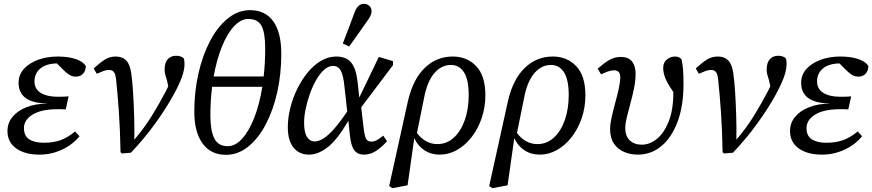

<svg xmlns="http://www.w3.org/2000/svg" viewBox="-20 -794 4552 1002"><path d="M186 13Q110 13 64.5 -19.5Q19 -52 19 -110Q19 -153 46 -185Q73 -217 119.5 -235Q166 -253 225 -253L224 -254Q77 -257 77 -362Q77 -403 104 -433.5Q131 -464 177.5 -481.5Q224 -499 281 -499Q337 -499 376 -485.5Q415 -472 428 -449Q427 -424 413 -409Q399 -394 375 -394Q357 -394 340.5 -404.5Q324 -415 307 -433L277 -463Q221 -462 190.5 -436.5Q160 -411 160 -369Q160 -330 192.5 -309.5Q225 -289 282 -289Q302 -289 311.5 -289.5Q321 -290 338 -291L323 -223Q314 -224 303 -224Q292 -224 278 -224Q197 -224 151 -196.5Q105 -169 105 -125Q105 -85 132.5 -67Q160 -49 209 -49Q259 -49 297 -63Q335 -77 372 -108L395 -83Q358 -38 302.5 -12.5Q247 13 186 13Z M609 0Q607 -114 600.5 -209Q594 -304 586 -377Q583 -407 574.5 -418Q566 -429 549 -429Q535 -429 520 -423.5Q505 -418 485 -409L469 -437Q503 -468 528 -483.5Q553 -499 584 -499Q619 -499 639 -478Q659 -457 665 -411Q671 -369 674.5 -312Q678 -255 680 -191.5Q682 -128 681 -65Q733 -126 772 -189Q811 -252 845 -317Q849 -325 852 -331Q855 -337 858 -344L851 -376Q847 -389 843 -402.5Q839 -416 839 -430Q839 -467 855.5 -485Q872 -503 899 -503Q914 -503 923.5 -499Q933 -495 938 -491Q943 -481 943 -461Q943 -430 929.5 -392.5Q916 -355 888 -303Q849 -231 790 -149.5Q731 -68 663 3L616 7Z M1159 14Q1080 14 1037 -45.5Q994 -105 994 -211Q994 -315 1015.5 -410Q1037 -505 1076 -579.5Q1115 -654 1168.5 -697.5Q1222 -741 1285 -741Q1364 -741 1406 -683Q1448 -625 1448 -513Q1448 -408 1427 -313.5Q1406 -219 1367 -145Q1328 -71 1275 -28.5Q1222 14 1159 14ZM1276 -695Q1237 -695 1201.5 -657Q1166 -619 1138.5 -551.5Q1111 -484 1095 -395H1356Q1360 -430 1362 -466.5Q1364 -503 1364 -541Q1364 -624 1344.5 -659.5Q1325 -695 1276 -695ZM1168 -31Q1208 -31 1243.5 -70Q1279 -109 1306.5 -178.5Q1334 -248 1349 -341H1087Q1078 -271 1078 -191Q1078 -112 1098.5 -71.5Q1119 -31 1168 -31Z M1567 -154Q1567 -103 1582 -79.5Q1597 -56 1622 -56Q1655 -56 1695 -92Q1735 -128 1792 -212L1778 -339Q1772 -401 1758.5 -425.5Q1745 -450 1718 -450Q1694 -450 1671.5 -430Q1649 -410 1630 -376.5Q1611 -343 1597 -303.5Q1583 -264 1575 -225Q1567 -186 1567 -154ZM1593 13Q1541 13 1511.5 -24Q1482 -61 1482 -130Q1482 -178 1494.5 -229Q1507 -280 1530.5 -328.5Q1554 -377 1585.5 -415.5Q1617 -454 1655 -476.5Q1693 -499 1735 -499Q1785 -499 1811.5 -469Q1838 -439 1846 -367L1855 -285L1957 -497L2031 -475V-454L1865 -234L1878 -123Q1883 -84 1890.5 -69.5Q1898 -55 1918 -55Q1933 -55 1948 -63.5Q1963 -72 1980 -86L2000 -57Q1970 -24 1941 -5.5Q1912 13 1880 13Q1847 13 1829.5 -9Q1812 -31 1806 -88L1798 -164Q1740 -64 1690 -25.5Q1640 13 1593 13ZM1769 -567Q1785 -608 1800.5 -649Q1816 -690 1831 -731Q1848 -774 1878 -774Q1897 -774 1908 -763Q1919 -752 1919 -737Q1919 -722 1912.5 -709.5Q1906 -697 1892 -678Q1870 -647 1847.5 -615Q1825 -583 1802 -551Z M2195 -292 2156 -100Q2176 -73 2203 -57.5Q2230 -42 2263 -42Q2311 -42 2348 -75.5Q2385 -109 2405.5 -167Q2426 -225 2426 -298Q2426 -378 2401.5 -416.5Q2377 -455 2333 -455Q2284 -455 2247.5 -413Q2211 -371 2195 -292ZM2028 188 2011 177 2109 -267Q2135 -380 2196.5 -439.5Q2258 -499 2343 -499Q2417 -499 2465 -449Q2513 -399 2513 -297Q2513 -233 2493.5 -176.5Q2474 -120 2440.5 -77.5Q2407 -35 2364.5 -11Q2322 13 2275 13Q2229 13 2194.5 -10Q2160 -33 2142 -73L2107 173Z M2717 -292 2678 -100Q2698 -73 2725 -57.5Q2752 -42 2785 -42Q2833 -42 2870 -75.5Q2907 -109 2927.5 -167Q2948 -225 2948 -298Q2948 -378 2923.5 -416.5Q2899 -455 2855 -455Q2806 -455 2769.5 -413Q2733 -371 2717 -292ZM2550 188 2533 177 2631 -267Q2657 -380 2718.5 -439.5Q2780 -499 2865 -499Q2939 -499 2987 -449Q3035 -399 3035 -297Q3035 -233 3015.5 -176.5Q2996 -120 2962.5 -77.5Q2929 -35 2886.5 -11Q2844 13 2797 13Q2751 13 2716.5 -10Q2682 -33 2664 -73L2629 173Z M3308 13Q3270 13 3237 -1Q3204 -15 3184 -44.5Q3164 -74 3164 -121Q3164 -147 3172 -182.5Q3180 -218 3190.5 -256.5Q3201 -295 3209 -330.5Q3217 -366 3217 -391Q3217 -427 3185 -427Q3170 -427 3154 -421.5Q3138 -416 3117 -406L3099 -435Q3136 -468 3162.5 -482.5Q3189 -497 3221 -497Q3259 -497 3278 -473.5Q3297 -450 3297 -408Q3297 -374 3289 -334Q3281 -294 3270 -254.5Q3259 -215 3251 -181.5Q3243 -148 3243 -125Q3243 -85 3266 -62Q3289 -39 3330 -39Q3371 -39 3408.5 -69.5Q3446 -100 3470 -160.5Q3494 -221 3494 -311V-314Q3463 -358 3452 -386.5Q3441 -415 3441 -439Q3441 -468 3460 -483.5Q3479 -499 3503 -499Q3525 -499 3537 -484Q3542 -461 3544.5 -433Q3547 -405 3547 -355Q3547 -241 3516 -158.5Q3485 -76 3431.5 -31.5Q3378 13 3308 13Z M3751 0Q3749 -114 3742.5 -209Q3736 -304 3728 -377Q3725 -407 3716.5 -418Q3708 -429 3691 -429Q3677 -429 3662 -423.5Q3647 -418 3627 -409L3611 -437Q3645 -468 3670 -483.5Q3695 -499 3726 -499Q3761 -499 3781 -478Q3801 -457 3807 -411Q3813 -369 3816.5 -312Q3820 -255 3822 -191.5Q3824 -128 3823 -65Q3875 -126 3914 -189Q3953 -252 3987 -317Q3991 -325 3994 -331Q3997 -337 4000 -344L3993 -376Q3989 -389 3985 -402.5Q3981 -416 3981 -430Q3981 -467 3997.5 -485Q4014 -503 4041 -503Q4056 -503 4065.5 -499Q4075 -495 4080 -491Q4085 -481 4085 -461Q4085 -430 4071.5 -392.5Q4058 -355 4030 -303Q3991 -231 3932 -149.5Q3873 -68 3805 3L3758 7Z M4270 13Q4194 13 4148.5 -19.5Q4103 -52 4103 -110Q4103 -153 4130 -185Q4157 -217 4203.5 -235Q4250 -253 4309 -253L4308 -254Q4161 -257 4161 -362Q4161 -403 4188 -433.5Q4215 -464 4261.5 -481.5Q4308 -499 4365 -499Q4421 -499 4460 -485.5Q4499 -472 4512 -449Q4511 -424 4497 -409Q4483 -394 4459 -394Q4441 -394 4424.5 -404.5Q4408 -415 4391 -433L4361 -463Q4305 -462 4274.5 -436.5Q4244 -411 4244 -369Q4244 -330 4276.5 -309.5Q4309 -289 4366 -289Q4386 -289 4395.5 -289.5Q4405 -290 4422 -291L4407 -223Q4398 -224 4387 -224Q4376 -224 4362 -224Q4281 -224 4235 -196.5Q4189 -169 4189 -125Q4189 -85 4216.5 -67Q4244 -49 4293 -49Q4343 -49 4381 -63Q4419 -77 4456 -108L4479 -83Q4442 -38 4386.5 -12.5Q4331 13 4270 13Z"/></svg>

Font: Source Serif 4 SmText
Style: Italic
Weight: 400
Italic angle: -12°
Designer: Frank Grießhammer
Foundry: Adobe
Version: Version 4.005;hotconv 1.1.0;makeotfexe 2.6.0